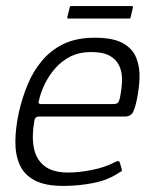

<svg xmlns="http://www.w3.org/2000/svg" viewBox="-20 -606 498 631"><path d="M42 -237Q53 -285 71 -328.5Q89 -372 118.5 -407Q148 -442 190 -462Q232 -482 291 -482Q352 -482 384 -464Q416 -446 428 -415.5Q440 -385 438.5 -348.5Q437 -312 429 -275Q421 -239 412.5 -231Q404 -223 391 -223H107Q105 -223 100 -221Q95 -219 93 -210Q84 -160 91 -121.5Q98 -83 125.5 -61Q153 -39 204 -39Q240 -39 282.5 -47.5Q325 -56 355 -72Q360 -75 366 -76.5Q372 -78 374 -71L380 -50Q382 -46 380 -44Q378 -42 372 -39Q335 -14 286.5 -4.5Q238 5 188 5Q128 5 93.5 -13.5Q59 -32 44.5 -65Q30 -98 30.5 -142Q31 -186 42 -237ZM374 -284Q380 -313 381 -340Q382 -367 372.5 -388.5Q363 -410 341 -422.5Q319 -435 280 -435Q241 -435 212 -420.5Q183 -406 162 -382Q141 -358 128 -331.5Q115 -305 109 -280Q106 -271 107 -267.5Q108 -264 116 -264Q175 -264 233.5 -264Q292 -264 352 -264Q362 -264 366.5 -267.5Q371 -271 374 -284ZM409 -548Q409 -547 408 -546Q407 -545 404 -545H206Q203 -545 202 -546Q201 -547 201 -549L209 -581Q209 -584 210.5 -585Q212 -586 215 -586H413Q416 -586 416.5 -585.5Q417 -585 417 -582Z"/></svg>

Font: Glory Light
Style: Italic
Weight: 300
Italic angle: -12°
Version: Version 1.011